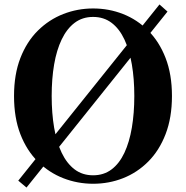

<svg xmlns="http://www.w3.org/2000/svg" viewBox="-20 -805 835 862"><path d="M732 -753 99 37 62 6 696 -785ZM212 -374Q212 -297 223 -232Q234 -167 257 -119Q280 -71 315 -44.5Q350 -18 398 -18Q446 -18 481 -44.5Q516 -71 538.5 -119Q561 -167 572 -232Q583 -297 583 -374Q583 -451 572 -515.5Q561 -580 538.5 -628Q516 -676 481 -702.5Q446 -729 398 -729Q350 -729 315 -702.5Q280 -676 257 -628Q234 -580 223 -515.5Q212 -451 212 -374ZM398 -767Q469 -767 532.5 -742Q596 -717 645.5 -667.5Q695 -618 723.5 -544.5Q752 -471 752 -374Q752 -277 723.5 -203Q695 -129 645.5 -79.5Q596 -30 532.5 -5Q469 20 398 20Q328 20 264 -5Q200 -30 150 -79.5Q100 -129 71.5 -202.5Q43 -276 43 -374Q43 -471 71.5 -544.5Q100 -618 150 -667.5Q200 -717 264 -742Q328 -767 398 -767Z"/></svg>

Font: Noto Serif JP ExtraLight Black
Style: Regular
Weight: 900
Version: Version 2.003-H1;hotconv 1.1.1;makeotfexe 2.6.0